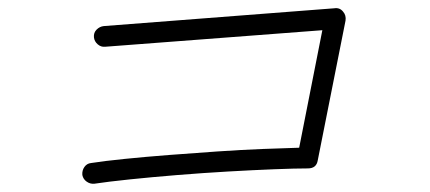

<svg xmlns="http://www.w3.org/2000/svg" viewBox="-20 -604 1040 464"><path d="M208 -160Q198 -159 189.5 -165Q181 -171 179 -181Q178 -192 184 -200.5Q190 -209 200 -210Q232 -215 281.5 -220Q331 -225 389 -229.5Q447 -234 505.5 -238Q564 -242 615.5 -244Q667 -246 703 -247L759 -531L234 -491Q224 -490 216 -497Q208 -504 207 -514Q206 -525 213.5 -532.5Q221 -540 231 -541L788 -584Q801 -586 809 -576Q817 -567 815 -554L748 -217Q745 -197 724 -197Q694 -197 643 -195Q592 -193 531 -189.5Q470 -186 408.5 -181Q347 -176 294 -170.5Q241 -165 208 -160Z"/></svg>

Font: Kurewa Gothic CJK TC Regular
Style: Regular
Weight: 400
Designer: Max Yao
Foundry: Max-Everyday
Version: Version 1.071; ttfautohint (v1.8.3)